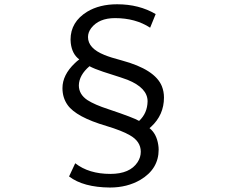

<svg xmlns="http://www.w3.org/2000/svg" viewBox="-20 -796 1040 881"><path d="M694.3 -731.4 668.9 -668.9Q601.6 -712.9 507.8 -712.9Q433.6 -712.9 398.4 -667Q383.8 -647.5 383.8 -626Q383.8 -574.2 459 -543.9Q487.3 -532.2 539.1 -518.6Q691.4 -477.5 722.7 -400.4Q732.4 -376 732.4 -348.6Q732.4 -268.6 672.9 -213.9Q668.9 -210.9 666 -208Q698.2 -182.6 706.1 -131.8Q708 -120.1 708 -109.4Q708 -20.5 624 29.3Q563.5 64.5 484.4 64.5Q362.3 63.5 296.9 13.7L325.2 -46.9Q387.7 2 486.3 2Q576.2 2 611.3 -51.8Q626 -74.2 626 -99.6Q626 -147.5 575.2 -175.8Q540 -196.3 468.8 -217.8Q329.1 -258.8 290 -314.5Q266.6 -347.7 266.6 -391.6Q266.6 -452.1 323.2 -505.9Q333 -515.6 343.8 -523.4Q310.5 -547.9 304.7 -598.6Q303.7 -607.4 303.7 -614.3Q303.7 -695.3 379.9 -742.2Q436.5 -776.4 517.6 -776.4Q618.2 -776.4 694.3 -731.4ZM390.6 -492.2Q342.8 -451.2 341.8 -404.3Q341.8 -363.3 380.9 -336.9Q414.1 -315.4 477.5 -294.9Q593.8 -255.9 618.2 -241.2Q656.2 -276.4 657.2 -331.1Q657.2 -392.6 565.4 -429.7Q557.6 -433.6 453.1 -466.8Q412.1 -480.5 390.6 -492.2Z"/></svg>

Font: Taipei Sans TC Beta
Style: Regular
Weight: 400
Designer: JT Foundry
Foundry: JT Foundry
Version: Version 1.000